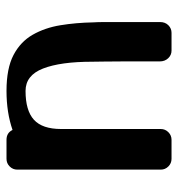

<svg xmlns="http://www.w3.org/2000/svg" viewBox="2 -562 560 605"><g transform="rotate(-90 282.5 -260.0)"><path d="M515 -36Q515 -20 505 -10Q495 0 481 0H425Q411 0 401 -10.5Q391 -21 391 -37Q391 -111 391 -151.5Q391 -192 390.5 -213.5Q390 -235 390 -250Q390 -350 368.5 -405Q347 -460 298 -460Q236 -460 207 -433.5Q178 -407 178 -348V-34Q178 -20 168 -10Q158 0 144 0H84Q70 0 60 -10Q50 -20 50 -34V-486Q50 -500 60 -510Q70 -520 84 -520H144Q166 -520 175 -501Q230 -520 298 -520Q369 -520 411 -498Q453 -476 475 -437.5Q497 -399 505 -350Q513 -301 514 -247Q515 -232 515 -210.5Q515 -189 515 -149Q515 -109 515 -36Z"/></g></svg>

Font: Yusei Magic
Style: Regular
Weight: 400
Designer: Tanukizamurai
Foundry: Yusei Magic Project
Version: Version 1.200